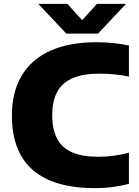

<svg xmlns="http://www.w3.org/2000/svg" viewBox="-20 -970 722 1000"><path d="M475.5 10Q370 10 289 -13Q208 -36 153 -82.8Q98 -129.5 70 -200.8Q42 -272 42 -368Q42 -490 92.5 -575.2Q143 -660.5 241 -705.2Q339 -750 482.5 -750Q527.5 -750 569.5 -745.8Q611.5 -741.5 651.5 -733V-571Q616 -578.5 578 -582.5Q540 -586.5 499 -586.5Q413.5 -586.5 359 -563.2Q304.5 -540 278.2 -492Q252 -444 252 -370Q252 -295 277.8 -247Q303.5 -199 356.5 -176.2Q409.5 -153.5 491.5 -153.5Q533.5 -153.5 573.8 -159Q614 -164.5 651.5 -174.5V-12.5Q613.5 -2 567.8 4Q522 10 475.5 10ZM325.5 -795 179.5 -950H331L423.5 -847.5H392.5L485 -950H636.5L490.5 -795Z"/></svg>

Font: Encode Sans SC SemiExpanded ExtraBold
Style: Regular
Weight: 800
Width: 6
Designer: Multiple Designers
Foundry: Impallari Type
Version: Version 3.002